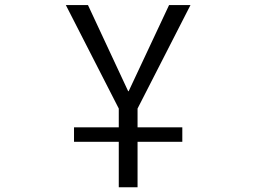

<svg xmlns="http://www.w3.org/2000/svg" viewBox="-20 -540 1040 779"><path d="M280.3 35.2V-23.4H461.9V-99.6L247.1 -519.5H336.9L500 -169.9H502L666 -519.5H752.9L538.1 -99.6V-23.4H719.7V35.2H538.1V219.7H461.9V35.2Z"/></svg>

Font: Gen Shin Gothic Monospace Normal
Style: Regular
Weight: 350
Designer: [Source Han Sans]
Ryoko NISHIZUKA  (kana & ideographs); Paul D. Hunt (Latin, Greek & Cyrillic); Wenlong ZHANG  (bopomofo
Version: Version 1.002.20150607